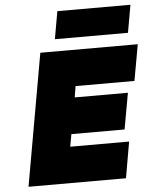

<svg xmlns="http://www.w3.org/2000/svg" viewBox="-57 -894 755 942"><g transform="rotate(-5 320.0 -423.0)"><path d="M261 -846H621L597 -710H237ZM640 -650 608 -472H318L309 -417H571L539 -239H277L266 -178H556L525 0H45L160 -650Z"/></g></svg>

Font: Overused Grotesk Black
Style: Italic
Weight: 900
Italic angle: -10°
Version: Version 0.003